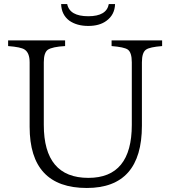

<svg xmlns="http://www.w3.org/2000/svg" viewBox="-20 -913 832 946"><path d="M20 -713.9H300.8V-686Q238.3 -682.6 215.8 -668Q195.8 -653.8 195.8 -606V-297.9Q195.8 -36.6 415.5 -36.6Q629.4 -36.6 629.4 -297.9V-606Q629.4 -654.8 609.4 -668.9Q591.3 -681.2 529.8 -686V-713.9H778.8V-686Q717.8 -681.2 700.2 -668.9Q679.2 -655.3 679.2 -606V-293.9Q679.2 13.2 407.7 13.2Q126 13.2 126 -288.1V-606Q126 -652.8 101.1 -668.9Q83 -681.2 20 -686ZM546.9 -893.1Q545.4 -839.8 503.9 -810.1Q470.2 -785.2 415 -785.2Q358.9 -785.2 321.8 -811Q282.7 -840.3 281.2 -893.1H311Q323.2 -833 415 -833Q505.4 -833 516.1 -893.1Z"/></svg>

Font: I.Ming
Style: Regular
Weight: 400
Designer: Ichiten Fonts Project
Version: Version 6.11; Dec 27, 2019